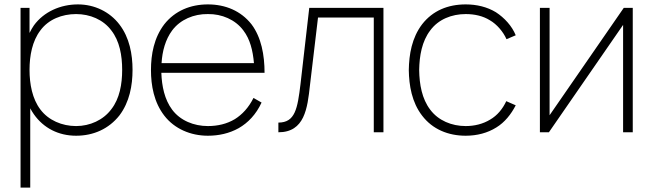

<svg xmlns="http://www.w3.org/2000/svg" viewBox="-20 -598 2954 868"><path d="M519.8 -487.5C476 -544.8 407.3 -578.1 332.3 -578.1C253.1 -578.1 178.1 -544.8 133.3 -483.3C126 -472.9 119.8 -461.5 113.5 -449V-562.5H72.9V250H116.7V-108.3C121.9 -99 127.1 -89.6 133.3 -81.2C177.1 -18.8 244.8 15.6 324 15.6C403.1 15.6 471.9 -15.6 519.8 -76C565.6 -136.5 579.2 -211.5 579.2 -282.3C579.2 -352.1 565.6 -428.1 519.8 -487.5ZM483.3 -104.2C446.9 -55.2 386.5 -28.1 324 -28.1C260.4 -28.1 199 -54.2 162.5 -103.1C126 -151 113.5 -217.7 113.5 -282.3C113.5 -346.9 126 -412.5 162.5 -460.4C199 -510.4 260.4 -534.4 324 -534.4C386.5 -534.4 446.9 -509.4 483.3 -460.4C520.8 -412.5 532.3 -346.9 532.3 -282.3C532.3 -217.7 520.8 -152.1 483.3 -104.2Z M1041.7 -59.4C1005.2 -37.5 963.5 -28.1 919.8 -28.1C856.2 -28.1 794.8 -53.1 758.3 -102.1C724 -147.9 711.5 -208.3 709.4 -268.8H1176C1176 -349 1161.5 -429.2 1116.7 -488.5C1068.8 -549 999 -578.1 919.8 -578.1C840.6 -578.1 770.8 -549 722.9 -488.5C676 -427.1 662.5 -352.1 662.5 -281.2C662.5 -211.5 676 -135.4 722.9 -75C768.8 -15.6 841.7 15.6 919.8 15.6C968.8 15.6 1016.7 5.2 1059.4 -18.8C1101 -42.7 1137.5 -80.2 1162.5 -134.4L1126 -155.2C1104.2 -111.5 1075 -80.2 1041.7 -59.4ZM758.3 -460.4C794.8 -509.4 856.2 -535.4 919.8 -534.4C982.3 -535.4 1043.8 -509.4 1080.2 -460.4C1110.4 -420.8 1122.9 -370.8 1128.1 -312.5H710.4C713.5 -366.7 728.1 -419.8 758.3 -460.4Z M1378.1 -562.5 1338.5 -217.7C1325 -107.3 1314.6 -43.8 1238.5 -43.8V0C1357.3 0 1369.8 -108.3 1381.3 -212.5L1417.7 -518.8H1669.8V0H1713.5V-562.5Z M2311.5 -438.5C2294.8 -480.2 2260.4 -517.7 2221.9 -542.7C2182.3 -566.7 2135.4 -578.1 2085.4 -578.1C2005.2 -578.1 1936.5 -550 1888.5 -488.5C1841.7 -427.1 1829.2 -352.1 1828.1 -281.2C1829.2 -211.5 1841.7 -135.4 1888.5 -75C1935.4 -13.5 2006.3 15.6 2085.4 15.6C2136.5 15.6 2184.4 3.1 2224 -21.9C2261.5 -44.8 2290.6 -81.2 2311.5 -121.9L2268.8 -140.6C2252.1 -105.2 2228.1 -76 2195.8 -57.3C2163.5 -37.5 2125 -28.1 2085.4 -28.1C2021.9 -28.1 1961.5 -53.1 1925 -102.1C1887.5 -151 1876 -216.7 1875 -281.2C1876 -345.8 1887.5 -411.5 1925 -460.4C1961.5 -510.4 2021.9 -534.4 2085.4 -534.4C2125 -534.4 2163.5 -526 2194.8 -506.3C2226 -488.5 2255.2 -454.2 2269.8 -420.8Z M2840.6 -562.5H2800L2464.6 -77.1V-562.5H2420.8V0H2461.5L2796.9 -485.4V0H2840.6Z"/></svg>

Font: Manrope Thin
Style: Regular
Weight: 100
Width: 4
Designer: Michael Sharanda
Foundry: Michael Sharanda
Version: Version 2.000;PS 002.000;hotconv 1.0.88;makeotf.lib2.5.64775